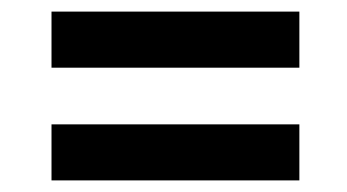

<svg xmlns="http://www.w3.org/2000/svg" viewBox="-20 -417 599 331"><path d="M496.1 -300.3H68.8V-397H496.1ZM496.1 -106H68.8V-202.6H496.1Z"/></svg>

Font: Vazirmatn RD SemiBold
Style: Regular
Weight: 600
Designer: Saber Rastikerdar
Foundry: Saber Rastikerdar
Version: Version 32.102